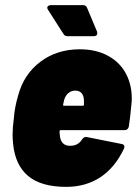

<svg xmlns="http://www.w3.org/2000/svg" viewBox="-20 -720 533 748"><path d="M482 -228Q481 -221 476.5 -217Q472 -213 466 -213H217Q212 -213 212 -208Q212 -200 214 -186Q220 -152 253 -152Q284 -152 299 -176Q308 -189 319 -186L454 -159Q461 -158 463.5 -153Q466 -148 463 -141Q428 -67 371 -29.5Q314 8 238 8Q140 8 89.5 -34.5Q39 -77 31 -160Q29 -182 29 -195Q29 -222 34 -260Q37 -302 51 -349Q73 -431 137.5 -479.5Q202 -528 291 -528Q355 -528 402 -502Q449 -476 472.5 -429.5Q496 -383 493 -324Q487 -258 482 -228ZM230 -331 226 -313Q225 -308 229 -308H303Q307 -308 307 -313V-331Q306 -348 297.5 -357.5Q289 -367 273 -367Q258 -367 246.5 -357.5Q235 -348 230 -331ZM359 -590Q359 -579 345 -579H243Q232 -579 227 -588L167 -682Q164 -687 164 -690Q164 -694 168 -697Q172 -700 178 -700H303Q315 -700 319 -690L358 -597Q359 -594 359 -590Z"/></svg>

Font: Barlow Semi Condensed Black
Style: Italic
Weight: 900
Width: 4
Italic angle: -7°
Designer: Jeremy Tribby
Foundry: Tribby Type
Version: Version 1.408